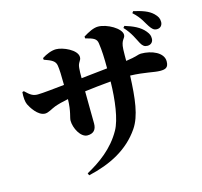

<svg xmlns="http://www.w3.org/2000/svg" viewBox="-125 -981 1250 1187"><g transform="rotate(-15 500.0 -388.0)"><path d="M742 -758C784 -714 801 -669 816 -642C828 -621 839 -613 858 -613C881 -613 895 -629 895 -649C895 -668 892 -678 876 -698C847 -734 802 -753 751 -769ZM497 -757C549 -744 567 -735 571 -706C578 -660 580 -609 580 -543L412 -525C412 -550 412 -574 414 -590C417 -627 436 -630 436 -654C436 -701 348 -739 305 -739C276 -739 242 -725 214 -707L215 -696C264 -679 285 -668 290 -639C294 -617 296 -570 296 -513C236 -507 156 -498 125 -498C95 -498 79 -508 46 -540L36 -537C33 -504 36 -474 44 -457C54 -436 92 -372 138 -372C160 -372 183 -389 209 -399C231 -407 261 -415 297 -422C295 -341 278 -310 278 -289C278 -241 313 -174 356 -174C395 -174 414 -195 414 -235C414 -291 412 -359 412 -441C459 -447 522 -454 580 -459C578 -341 562 -220 527 -158C470 -56 381 6 296 53L302 67C443 35 562 -25 639 -138C688 -210 700 -317 706 -463C800 -460 854 -443 893 -443C925 -443 947 -448 947 -490C947 -546 875 -577 805 -577C787 -577 775 -566 706 -557C706 -578 706 -603 707 -631C710 -695 735 -691 735 -717C735 -758 649 -807 592 -807C563 -807 530 -790 496 -769ZM819 -832C867 -789 880 -751 896 -729C911 -707 921 -697 941 -697C966 -697 977 -716 977 -734C977 -757 970 -770 950 -790C922 -817 883 -830 827 -843Z"/></g></svg>

Font: Noto Serif CJK JP Black
Style: Regular
Weight: 900
Designer: Ryoko NISHIZUKA 西塚涼子 (kana & ideographs); Frank Grießhammer (Latin, Greek & Cyrillic); Wenlong ZHANG 张文龙 (bopomofo); San
Foundry: Adobe Systems Incorporated
Version: Version 1.001;PS 1.001;hotconv 16.6.54;makeotf.lib2.5.65590